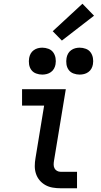

<svg xmlns="http://www.w3.org/2000/svg" viewBox="-20 -1007 540 1027"><path d="M305 0Q283 0 262 -3.5Q241 -7 223 -17Q205 -27 192 -42.5Q179 -58 172.5 -77.5Q166 -97 166 -118.5Q166 -140 170 -162L216 -442H98V-530H332L269 -148Q267 -137 267 -126.5Q267 -116 271.5 -107Q276 -98 285 -93Q294 -88 305 -88H392V0ZM406 -608Q389 -608 373 -614Q357 -620 347.5 -633Q338 -646 335.5 -663Q333 -680 336 -697Q338 -709 344 -720Q350 -731 360.5 -738.5Q371 -746 382.5 -749Q394 -752 406 -752Q423 -752 439 -746Q455 -740 464.5 -727Q474 -714 477 -697Q480 -680 477 -663Q475 -651 469 -640Q463 -629 452.5 -621.5Q442 -614 430 -611Q418 -608 406 -608ZM206 -608Q189 -608 173 -614Q157 -620 147.5 -633Q138 -646 135.5 -663Q133 -680 136 -697Q138 -709 144 -720Q150 -731 160.5 -738.5Q171 -746 182.5 -749Q194 -752 206 -752Q223 -752 239 -746Q255 -740 264.5 -727Q274 -714 277 -697Q280 -680 277 -663Q275 -651 269 -640Q263 -629 252.5 -621.5Q242 -614 230 -611Q218 -608 206 -608ZM311 -790 262 -840 421 -987 483 -923Z"/></svg>

Font: Iosevka Curly Semibold Oblique
Style: Regular
Weight: 600
Italic angle: -9°
Monospace: yes
Designer: Belleve Invis
Foundry: Belleve Invis
Version: Version 11.1.0; ttfautohint (v1.8.3)